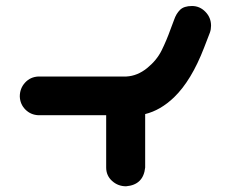

<svg xmlns="http://www.w3.org/2000/svg" viewBox="-20 -618 784 649"><path d="M689.5 -507.8 669.9 -457Q627 -345.7 568.4 -289.1Q522.5 -245.1 470.7 -232.4V-51.8Q464.8 6.8 406.2 11.7Q378.9 11.7 358.9 -6.3Q338.9 -24.4 338.9 -51.8V-228.5H110.4Q84 -229.5 65.9 -247.6Q47.9 -265.6 46.9 -292Q46.9 -319.3 64.9 -338.9Q83 -358.4 110.4 -359.4H407.2Q444.3 -361.3 477.1 -387.7Q509.8 -414.1 526.4 -447.8Q543 -481.4 556.6 -519.5L568.4 -550.8Q575.2 -571.3 588.4 -584.5Q601.6 -597.7 628.9 -597.7Q655.3 -597.7 674.3 -578.1Q693.4 -558.6 693.4 -531.2Q693.4 -518.6 689.5 -507.8Z"/></svg>

Font: Nico Moji
Style: Regular
Weight: 400
Version: Version 1.02